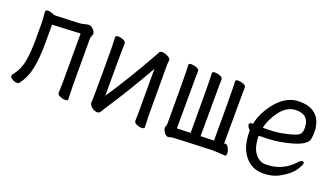

<svg xmlns="http://www.w3.org/2000/svg" viewBox="-52 -838 2103 1209"><g transform="rotate(20 1000.0 -234.0)"><path d="M82 12Q66 12 50.5 2Q35 -8 35 -19Q35 -22 39 -29H40Q79 -78 90 -138.5Q101 -199 101 -281V-387Q101 -417 98.5 -438Q96 -459 96 -469Q96 -482 111 -482Q121 -482 132.5 -479Q144 -476 162 -469L321 -475Q344 -477 359.5 -481.5Q375 -486 385 -486Q401 -486 415.5 -470.5Q430 -455 430 -442Q430 -436 425 -426.5Q420 -417 420 -402Q420 -101 420.5 -80.5Q421 -60 422 -36Q423 -12 423 0Q423 9 403 9Q387 9 369.5 1Q352 -7 352 -19Q352 -43 354 -81V-417L166 -408V-291Q166 -185 152 -115.5Q138 -46 98 6Q94 12 82 12Z M621 13Q602 13 584 -1.5Q566 -16 566 -31Q569 -61 569 -225Q569 -374 568.5 -395Q568 -416 567 -438.5Q566 -461 566 -471Q566 -481 586 -481Q602 -481 619 -473Q636 -465 636 -453L635 -394Q634 -376 634 -102Q736 -253 849 -455Q851 -457 858 -473Q863 -483 878 -483Q888 -483 901.5 -478.5Q915 -474 925.5 -466.5Q936 -459 936 -452Q936 -442 934.5 -435.5Q933 -429 933 -415Q933 -100 933.5 -79.5Q934 -59 935 -35Q936 -11 936 1Q936 10 915 10Q900 10 883 2Q866 -6 866 -18Q866 -43 867 -81V-367Q759 -177 659 -26Q650 -13 643 0Q636 13 621 13Z M1094 7Q1076 7 1061 -21Q1055 -32 1055 -40Q1055 -49 1058.5 -54Q1062 -59 1062 -70Q1062 -390 1060.5 -418.5Q1059 -447 1059 -464Q1059 -474 1077 -474Q1093 -474 1111.5 -467Q1130 -460 1130 -446Q1130 -434 1129 -408.5Q1128 -383 1128 -63L1219 -66Q1219 -392 1217.5 -420.5Q1216 -449 1216 -466Q1216 -476 1234 -476Q1250 -476 1268.5 -469Q1287 -462 1287 -448Q1287 -436 1286 -410.5Q1285 -385 1285 -68L1374 -71Q1374 -394 1372.5 -422.5Q1371 -451 1371 -468Q1371 -478 1389 -478Q1405 -478 1423.5 -471Q1442 -464 1442 -450Q1442 -438 1441 -412.5Q1440 -387 1440 -75L1450 -77Q1460 -77 1470 -58.5Q1480 -40 1480 -23Q1480 -6 1471 -6L1451 -7Q1414 -10 1389 -10H1378Q1130 -1 1119.5 1Q1109 3 1094 7Z M1730 18Q1682 18 1644.5 -8Q1607 -34 1585 -82Q1563 -130 1563 -210Q1544 -226 1544 -241Q1544 -254 1564 -254L1569 -255Q1583 -330 1644 -406Q1711 -486 1797 -486Q1855 -486 1889 -464.5Q1923 -443 1936.5 -409Q1950 -375 1950 -340Q1950 -306 1945 -287Q1932 -234 1765 -205Q1709 -196 1628 -196Q1628 -120 1657.5 -80.5Q1687 -41 1730 -41Q1843 -41 1917 -124Q1932 -140 1941 -140Q1953 -140 1953 -128Q1953 -120 1940 -97Q1913 -45 1830 -2Q1788 18 1730 18ZM1635 -252H1650Q1716 -252 1760.5 -260.5Q1805 -269 1835 -278.5Q1865 -288 1874.5 -301Q1884 -314 1884 -341Q1884 -428 1797 -428Q1736 -428 1691.5 -369.5Q1647 -311 1635 -252Z"/></g></svg>

Font: LXGW WenKai Mono Lite
Style: Regular
Weight: 400
Monospace: yes
Designer: LXGW / Fontworks Inc.
Foundry: LXGW / Fontworks Inc.
Version: Version 1.520; June 14, 2025